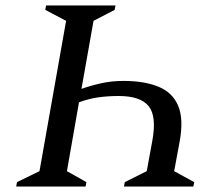

<svg xmlns="http://www.w3.org/2000/svg" viewBox="-20 -680 767 700"><path d="M401 -660 398 -644 321 -604 277 -356Q311 -368 349 -376.5Q387 -385 430 -385Q506 -385 557.5 -364Q609 -343 629.5 -294.5Q650 -246 635 -164L615 -56L688 -16L685 0H432L435 -16L515 -56L535 -165Q552 -256 522 -293Q492 -330 413 -330Q373 -330 338 -325Q303 -320 268 -307L224 -56L295 -16L292 0H39L42 -16L124 -56L221 -604L145 -644L148 -660Z"/></svg>

Font: Spectral Medium
Style: Italic
Weight: 500
Italic angle: -10°
Designer: Jean-Baptiste Levee
Foundry: Production Type
Version: Version 2.001